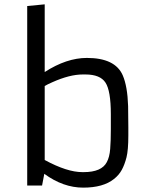

<svg xmlns="http://www.w3.org/2000/svg" viewBox="-20 -859 706 889"><path d="M185.1 -54.2 174.8 0H106V-831.1L187 -838.9V-525.4Q288.1 -590.8 382.3 -590.8Q513.2 -590.8 548.3 -510.3Q570.3 -459.5 573.2 -367.7Q574.2 -323.2 574.2 -270V-231Q574.2 -164.1 565.7 -130.4Q557.1 -96.7 543.9 -72.5Q530.8 -48.3 507.8 -30.3Q458 9.8 365.2 9.8Q272.5 9.8 185.1 -54.2ZM187 -118.2Q290.5 -62 361.3 -62H367.2Q450.7 -62 474.6 -108.4Q487.3 -131.8 490.2 -169.4Q493.2 -207 493.2 -259.8V-330.1Q493.2 -439 468.3 -476.6Q443.8 -514.2 375.5 -514.2H363.3Q302.2 -514.2 221.7 -478Q200.7 -468.8 187 -460.9Z"/></svg>

Font: Armata
Style: Regular
Weight: 400
Designer: Viktoriya Grabowska
Foundry: Viktoriya Grabowska
Version: Version 1.003